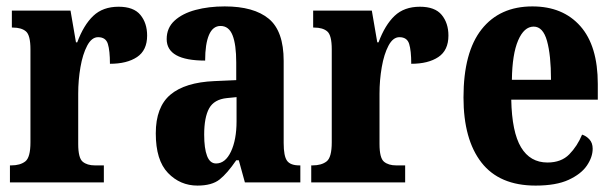

<svg xmlns="http://www.w3.org/2000/svg" viewBox="-20 -569 1916 599"><path d="M11 0V-53H15Q43 -53 59 -65.5Q75 -78 75 -125V-415Q75 -459 61 -471Q47 -483 20 -483H17V-536H200L217 -437H221Q241 -491 271 -519.5Q301 -548 350 -548Q397 -548 418 -522.5Q439 -497 439 -458Q439 -412 407.5 -391Q376 -370 323 -370Q323 -411 316.5 -432Q310 -453 286 -453Q266 -453 252 -426.5Q238 -400 231 -359.5Q224 -319 224 -277V-120Q224 -76 238 -64.5Q252 -53 276 -53H304V0Z M596 10Q542 10 504 -29.5Q466 -69 466 -153Q466 -235 511.5 -273.5Q557 -312 649 -316L717 -319V-374Q717 -430 705.5 -459Q694 -488 668 -488Q644 -488 632 -460Q620 -432 620 -380Q500 -380 500 -447Q500 -482 524.5 -504.5Q549 -527 590 -538Q631 -549 681 -549Q772 -549 818.5 -510.5Q865 -472 865 -379V-123Q865 -82 875.5 -67.5Q886 -53 914 -53H917V0H744L725 -69H717Q689 -28 665 -9Q641 10 596 10ZM654 -59Q683 -59 700.5 -96Q718 -133 718 -191V-266L688 -263Q648 -259 632.5 -231Q617 -203 617 -149Q617 -106 626 -82.5Q635 -59 654 -59Z M951 0V-53H955Q983 -53 999 -65.5Q1015 -78 1015 -125V-415Q1015 -459 1001 -471Q987 -483 960 -483H957V-536H1140L1157 -437H1161Q1181 -491 1211 -519.5Q1241 -548 1290 -548Q1337 -548 1358 -522.5Q1379 -497 1379 -458Q1379 -412 1347.5 -391Q1316 -370 1263 -370Q1263 -411 1256.5 -432Q1250 -453 1226 -453Q1206 -453 1192 -426.5Q1178 -400 1171 -359.5Q1164 -319 1164 -277V-120Q1164 -76 1178 -64.5Q1192 -53 1216 -53H1244V0Z M1651 10Q1538 10 1482 -62Q1426 -134 1426 -265Q1426 -406 1482.5 -477.5Q1539 -549 1641 -549Q1736 -549 1790.5 -487.5Q1845 -426 1845 -307V-258H1575Q1577 -157 1605.5 -109.5Q1634 -62 1688 -62Q1731 -62 1756 -87.5Q1781 -113 1796 -149Q1809 -145 1819 -134Q1829 -123 1829 -105Q1829 -79 1811 -52.5Q1793 -26 1754 -8Q1715 10 1651 10ZM1699 -320Q1699 -397 1686.5 -441.5Q1674 -486 1645 -486Q1615 -486 1596.5 -443Q1578 -400 1577 -320Z"/></svg>

Font: Noto Serif ExtraCondensed ExtraBold
Style: Regular
Weight: 800
Width: 2
Designer: Monotype Design Team
Foundry: Monotype Imaging Inc.
Version: Version 2.013; ttfautohint (v1.8.4.7-5d5b)